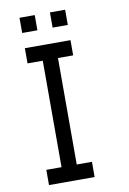

<svg xmlns="http://www.w3.org/2000/svg" viewBox="-99 -1060 698 1036"><g transform="rotate(-10 250.0 -541.5)"><path d="M83.3 -916.7V-1000H166.7V-916.7ZM83.3 -83.3V-166.7H166.7V-750H83.3V-833.3H333.3V-750H250V-166.7H333.3V-83.3ZM250 -916.7V-1000H333.3V-916.7Z"/></g></svg>

Font: GalmuriMono11 Regular
Style: Regular
Weight: 400
Designer: Lee Minseo (quiple)
Version: Version 2.399;hotconv 1.1.1;makeotfexe 2.6.0 DEVELOPMENT